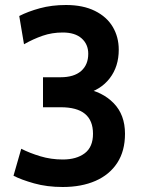

<svg xmlns="http://www.w3.org/2000/svg" viewBox="-20 -734 579 768"><path d="M231 14Q168 14 116.5 -0.5Q65 -15 34 -31L65 -139Q98 -122 141 -109Q184 -96 231 -96Q286 -96 319 -121Q352 -146 352 -199Q352 -252 320 -278.5Q288 -305 223 -305H152V-425H222Q276 -425 304.5 -450Q333 -475 333 -519Q333 -557 306.5 -580.5Q280 -604 231 -604Q188 -604 150.5 -591Q113 -578 76 -557L57 -670Q92 -688 139.5 -701Q187 -714 244 -714Q312 -714 359.5 -690.5Q407 -667 431 -626.5Q455 -586 455 -535Q455 -468 419 -421Q383 -374 317 -357L316 -380Q389 -368 434.5 -321.5Q480 -275 480 -199Q480 -130 449 -82.5Q418 -35 362 -10.5Q306 14 231 14Z"/></svg>

Font: Cabin VF Beta
Style: Regular
Weight: 400
Designer: Pablo Impallari
Foundry: Pablo Impallari. http://www.impallari.com Igino Marini. http://www.ikern.com
Version: Version 2.200